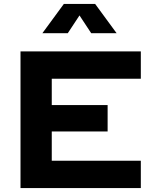

<svg xmlns="http://www.w3.org/2000/svg" viewBox="-20 -963 786 983"><path d="M85 -700H701V-560H245V-425H531V-290H245V-140H701V0H85ZM387 -884 327 -793H197L307 -943H467L577 -793H447Z"/></svg>

Font: Copperplate Sans CC
Style: Bold
Weight: 700
Designer: indestructible type*
Foundry: Cowboy Collective
Version: Version 1.000